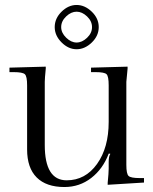

<svg xmlns="http://www.w3.org/2000/svg" viewBox="-20 -734 616 772"><path d="M226 -625Q226 -602 246 -582.5Q266 -563 288 -563Q310 -563 330 -582Q350 -601 350 -625Q350 -649 330 -668Q310 -687 288 -687Q266 -687 246 -668Q226 -649 226 -625ZM200 -625Q200 -660 227.5 -687Q255 -714 288 -714Q321 -714 349 -687Q377 -660 377 -625Q377 -590 349 -563Q321 -536 288 -536Q255 -536 227.5 -563.5Q200 -591 200 -625ZM559 0 413 9V1Q417 -39 417 -56V-82Q417 -105 423 -114V-116H417Q394 -55 347 -18.5Q300 18 239 18Q166 18 127.5 -20.5Q89 -59 89 -133V-391Q89 -427 80 -435.5Q71 -444 35 -444H18V-462L164 -466V-458Q160 -418 160 -405V-151Q160 -9 248 -9Q323 -9 370 -74.5Q417 -140 417 -244V-391Q417 -427 408.5 -435.5Q400 -444 364 -444H346V-462L493 -466V-458Q488 -408 488 -405V-71Q488 -35 497 -26.5Q506 -18 542 -18H559Z"/></svg>

Font: Foglihten068fMac
Style: Regular
Weight: 500
Designer: gluk (gluksza@wp.pl)
Foundry: gluk (gluksza@wp.pl)
Version: Version 0.68